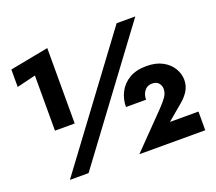

<svg xmlns="http://www.w3.org/2000/svg" viewBox="-118 -863 1152 1024"><g transform="rotate(-20 458.0 -351.0)"><path d="M22 -561V-660L241 -702V-274H129V-587ZM634 -700H740L220 0H114ZM509 -2 693 -191Q720 -219 735 -240Q750 -261 750 -286Q750 -304 738 -318.5Q726 -333 700 -333Q674 -333 658 -313Q642 -293 642 -263H528Q528 -308 548 -346.5Q568 -385 607 -408Q646 -431 704 -431Q758 -431 795 -411Q832 -391 851 -359Q870 -327 870 -293Q870 -259 853 -231.5Q836 -204 808 -181L721 -108H883V-2Z"/></g></svg>

Font: Jost* Heavy
Style: Regular
Weight: 800
Version: Version 3.7